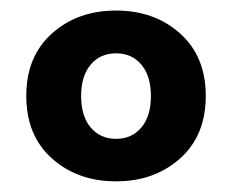

<svg xmlns="http://www.w3.org/2000/svg" viewBox="-20 -730 440 364"><path d="M78.4 -429.7Q29.8 -473.1 29.8 -548.1Q29.8 -623 78.4 -666.5Q127 -710 200 -710Q272.9 -710 321.5 -666.5Q370.1 -623 370.1 -548.1Q370.1 -473.1 321.5 -429.7Q272.9 -386.2 200 -386.2Q127 -386.2 78.4 -429.7ZM151.9 -607.4Q133.8 -585.9 133.8 -547.9Q133.8 -509.8 151.9 -488.3Q169.9 -466.8 200 -466.8Q230 -466.8 248 -488.3Q266.1 -509.8 266.1 -547.9Q266.1 -585.9 248 -607.4Q230 -628.9 200 -628.9Q169.9 -628.9 151.9 -607.4Z"/></svg>

Font: Days One
Style: Regular
Weight: 400
Designer: Alexander Kalachev, Alexey Maslov, Jovanny Lemonad
Foundry: Alexander Kalachev, Alexey Maslov, Jovanny Lemonad
Version: Version 1.002